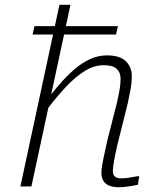

<svg xmlns="http://www.w3.org/2000/svg" viewBox="-20 -778 654 801"><path d="M124 -669 116 -634H464L472 -669ZM469 -171 513 -347Q520 -379 525 -407Q530 -435 530 -459Q530 -498 505 -522.5Q480 -547 426 -547Q390 -547 356 -531.5Q322 -516 289.5 -488Q257 -460 224.5 -422Q192 -384 160 -338L169 -312Q214 -372 254.5 -415Q295 -458 334 -482Q373 -506 413 -506Q450 -506 466.5 -491Q483 -476 483 -450Q483 -427 479 -404Q475 -381 468 -350L428 -193Q421 -161 415.5 -136Q410 -111 406.5 -91.5Q403 -72 403 -56Q403 -36 412 -22.5Q421 -9 437 -3Q453 3 474 3Q488 3 502.5 1.5Q517 0 530.5 -2.5Q544 -5 555 -7L561 -43Q552 -43 540 -40.5Q528 -38 514 -36Q500 -34 484 -34Q469 -34 460 -41Q451 -48 451 -64Q451 -75 453 -90Q455 -105 459 -125Q463 -145 469 -171ZM228 -758 65 0H111L274 -758Z"/></svg>

Font: Roboto Serif 20pt Thin
Style: Italic
Weight: 250
Italic angle: -10°
Version: Version 1.007